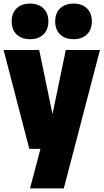

<svg xmlns="http://www.w3.org/2000/svg" viewBox="-25 -828 576 1068"><path d="M138 0 -5 -550H193L267 -193L341 -550H531L330 220H142L200 0ZM384 -610Q337.5 -610 309.8 -636.2Q282 -662.5 282 -709Q282 -755.5 309.8 -781.8Q337.5 -808 384 -808Q430.5 -808 458.2 -781.8Q486 -755.5 486 -709Q486 -662.5 458.2 -636.2Q430.5 -610 384 -610ZM142 -610Q95.5 -610 67.8 -636.2Q40 -662.5 40 -709Q40 -755.5 67.8 -781.8Q95.5 -808 142 -808Q188.5 -808 216.2 -781.8Q244 -755.5 244 -709Q244 -662.5 216.2 -636.2Q188.5 -610 142 -610Z"/></svg>

Font: Encode Sans Cnd Black
Style: Regular
Weight: 900
Width: 3
Designer: Multiple Designers
Foundry: Impallari Type
Version: Version 3.002; ttfautohint (v1.8.3) -l 8 -r 50 -G 200 -x 14 